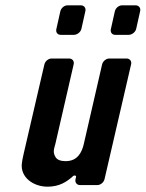

<svg xmlns="http://www.w3.org/2000/svg" viewBox="-20 -696 548 722"><path d="M266 -31 264 -22C261 -10 269 0 281 0H346C358 0 370 -10 373 -22L473 -454C476 -466 468 -476 456 -476H391C379 -476 367 -466 364 -454L295 -154C288 -124 272 -90 227 -90C208 -90 195 -95 189 -105C177 -124 184 -138 188 -154L257 -454C260 -466 252 -476 240 -476H174C162 -476 150 -466 147 -454L69 -118C65 -101 63 -89 62 -80C57 -29 105 6 159 6C203 6 231 -12 255 -34C260 -38 267 -36 266 -31ZM413 -565H464C476 -565 489 -575 492 -587L507 -654C510 -666 502 -676 490 -676H439C427 -676 415 -666 412 -654L397 -587C394 -575 401 -565 413 -565ZM208 -565H258C270 -565 283 -575 286 -587L301 -654C304 -666 296 -676 284 -676H234C222 -676 210 -666 207 -654L192 -587C189 -575 196 -565 208 -565Z"/></svg>

Font: DIN Rundschrift
Style: MittelKursiv
Weight: 400
Version: Version 1.027